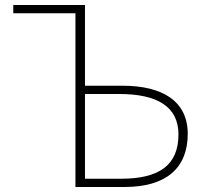

<svg xmlns="http://www.w3.org/2000/svg" viewBox="-20 -746 824 766"><path d="M281 0H477C640 0 729 -73 729 -212C729 -344 626 -404 469 -404H319V-726H33V-693H281ZM319 -33V-371H456C608 -371 692 -320 692 -210C692 -87 615 -33 464 -33Z"/></svg>

Font: Noto Sans CJK Thin
Style: Regular
Weight: 100
Designer: Ryoko NISHIZUKA (kana & ideographs); Paul D. Hunt (Latin, Greek & Cyrillic); Wenlong ZHANG (bopomofo); Sandoll Communica
Foundry: Adobe Systems Incorporated
Version: Version 1.000;PS 1;hotconv 1.0.78;makeotf.lib2.5.61930